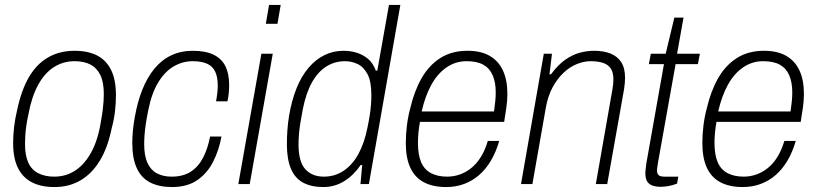

<svg xmlns="http://www.w3.org/2000/svg" viewBox="-20 -743 3298 775"><path d="M200 12Q146 12 109 -7Q72 -26 52.5 -65Q33 -104 33 -166Q33 -198 37 -231.5Q41 -265 49 -298Q66 -379 97 -432Q128 -485 174.5 -511.5Q221 -538 281 -538Q335 -538 372 -519Q409 -500 428.5 -460.5Q448 -421 448 -358Q448 -326 444 -292.5Q440 -259 431 -226Q415 -147 383 -94.5Q351 -42 305 -15Q259 12 200 12ZM199 -30Q247 -30 285 -55.5Q323 -81 349.5 -130.5Q376 -180 387 -251Q392 -278 394.5 -298Q397 -318 398 -334Q399 -350 399 -364Q399 -411 385 -440Q371 -469 345 -482.5Q319 -496 281 -496Q235 -496 197.5 -472Q160 -448 134 -400.5Q108 -353 95 -283Q89 -256 86 -234Q83 -212 82 -194.5Q81 -177 81 -162Q81 -115 94.5 -86Q108 -57 135 -43.5Q162 -30 199 -30Z M674 12Q623 12 587 -6Q551 -24 532.5 -63.5Q514 -103 514 -165Q514 -190 516.5 -216.5Q519 -243 524 -270Q535 -332 554.5 -381Q574 -430 603 -465.5Q632 -501 671 -519.5Q710 -538 758 -538Q811 -538 843.5 -521.5Q876 -505 890.5 -474.5Q905 -444 905 -400Q905 -386 903.5 -368.5Q902 -351 898 -334H852Q855 -349 857 -366.5Q859 -384 859 -397Q859 -432 848.5 -454Q838 -476 815.5 -486Q793 -496 757 -496Q718 -496 682 -475.5Q646 -455 619 -411Q592 -367 578 -296Q572 -266 568.5 -242.5Q565 -219 563.5 -199Q562 -179 562 -161Q562 -115 575 -86Q588 -57 613 -43.5Q638 -30 673 -30Q719 -30 750 -50Q781 -70 800 -107Q819 -144 828 -192H874Q864 -137 840.5 -90.5Q817 -44 776.5 -16Q736 12 674 12Z M1053 -647 1066 -723H1113L1100 -647ZM942 0 1035 -526H1081L988 0Z M1285 12Q1237 12 1204 -5.5Q1171 -23 1154.5 -61.5Q1138 -100 1138 -161Q1138 -188 1140 -217Q1142 -246 1147 -277Q1158 -340 1177.5 -388Q1197 -436 1225.5 -469.5Q1254 -503 1289.5 -520.5Q1325 -538 1367 -538Q1395 -538 1420.5 -530Q1446 -522 1466 -505Q1486 -488 1497 -458H1503L1550 -723H1596L1469 0H1435L1442 -77H1436Q1407 -35 1369 -11.5Q1331 12 1285 12ZM1287 -30Q1332 -30 1367.5 -54Q1403 -78 1427 -122Q1451 -166 1463 -227Q1469 -255 1472.5 -278Q1476 -301 1477.5 -321Q1479 -341 1479 -358Q1479 -415 1463 -444.5Q1447 -474 1422.5 -485Q1398 -496 1373 -496Q1331 -496 1297 -474.5Q1263 -453 1239 -410Q1215 -367 1202 -301Q1196 -270 1192 -244.5Q1188 -219 1186.5 -198.5Q1185 -178 1185 -160Q1185 -90 1212.5 -60Q1240 -30 1287 -30Z M1781 12Q1727 12 1690.5 -7.5Q1654 -27 1636 -66.5Q1618 -106 1618 -165Q1618 -200 1622.5 -236.5Q1627 -273 1636 -306Q1652 -375 1681.5 -427Q1711 -479 1757 -508.5Q1803 -538 1867 -538Q1922 -538 1957.5 -517Q1993 -496 2010.5 -457.5Q2028 -419 2028 -364Q2028 -338 2024 -309Q2020 -280 2015 -251H1675Q1671 -228 1669 -207Q1667 -186 1667 -167Q1667 -118 1680 -88Q1693 -58 1720 -44Q1747 -30 1785 -30Q1811 -30 1835.5 -38.5Q1860 -47 1882 -64.5Q1904 -82 1921 -109.5Q1938 -137 1949 -174H1995Q1982 -129 1961.5 -94.5Q1941 -60 1914 -36.5Q1887 -13 1853.5 -0.5Q1820 12 1781 12ZM1682 -293H1974Q1977 -314 1979 -333Q1981 -352 1981 -370Q1981 -411 1968.5 -439.5Q1956 -468 1930.5 -482Q1905 -496 1863 -496Q1819 -496 1782.5 -471Q1746 -446 1721 -400.5Q1696 -355 1682 -293Z M2083 0 2175 -526H2208L2198 -443H2204Q2232 -481 2261 -501.5Q2290 -522 2319.5 -530Q2349 -538 2379 -538Q2416 -538 2444 -527Q2472 -516 2487.5 -492Q2503 -468 2503 -429Q2503 -419 2502 -407.5Q2501 -396 2499 -383L2431 0H2385L2452 -382Q2454 -393 2455 -403.5Q2456 -414 2456 -422Q2456 -451 2445 -467Q2434 -483 2413 -489.5Q2392 -496 2364 -496Q2337 -496 2308.5 -484.5Q2280 -473 2254.5 -449Q2229 -425 2210 -389.5Q2191 -354 2183 -307L2129 0Z M2647 11Q2624 11 2610 4.5Q2596 -2 2590.5 -14Q2585 -26 2585 -44Q2585 -53 2586.5 -63Q2588 -73 2589 -84L2660 -484H2599L2607 -526H2667L2702 -672H2739L2713 -526H2805L2797 -484H2707L2636 -87Q2635 -78 2633.5 -69.5Q2632 -61 2632 -55Q2632 -42 2638.5 -36Q2645 -30 2662 -30H2718L2713 -2Q2703 2 2691.5 5Q2680 8 2668 9.5Q2656 11 2647 11Z M2978 12Q2924 12 2887.5 -7.5Q2851 -27 2833 -66.5Q2815 -106 2815 -165Q2815 -200 2819.5 -236.5Q2824 -273 2833 -306Q2849 -375 2878.5 -427Q2908 -479 2954 -508.5Q3000 -538 3064 -538Q3119 -538 3154.5 -517Q3190 -496 3207.5 -457.5Q3225 -419 3225 -364Q3225 -338 3221 -309Q3217 -280 3212 -251H2872Q2868 -228 2866 -207Q2864 -186 2864 -167Q2864 -118 2877 -88Q2890 -58 2917 -44Q2944 -30 2982 -30Q3008 -30 3032.5 -38.5Q3057 -47 3079 -64.5Q3101 -82 3118 -109.5Q3135 -137 3146 -174H3192Q3179 -129 3158.5 -94.5Q3138 -60 3111 -36.5Q3084 -13 3050.5 -0.5Q3017 12 2978 12ZM2879 -293H3171Q3174 -314 3176 -333Q3178 -352 3178 -370Q3178 -411 3165.5 -439.5Q3153 -468 3127.5 -482Q3102 -496 3060 -496Q3016 -496 2979.5 -471Q2943 -446 2918 -400.5Q2893 -355 2879 -293Z"/></svg>

Font: Archivo SemiCondensed Thin
Style: Italic
Weight: 250
Width: 4
Italic angle: -10°
Designer: Hector Gatti
Foundry: Omnibus-Type
Version: Version 2.001